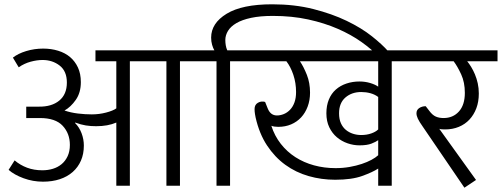

<svg xmlns="http://www.w3.org/2000/svg" viewBox="-20 -864 2334 893"><path d="M40 -596Q64 -615 102 -626.5Q140 -638 181 -638Q218 -638 250.5 -628Q283 -618 306 -598.5Q329 -579 342.5 -550Q356 -521 356 -482Q356 -433 332.5 -399.5Q309 -366 280 -350Q309 -340 342.5 -336Q376 -332 407 -332Q441 -332 473.5 -340.5Q506 -349 521 -360V-579H424V-630H912V-579H817V0H754V-579H584V0H521V-294Q482 -277 427 -277Q402 -277 379.5 -280.5Q357 -284 330 -294L329 -292Q349 -272 359.5 -244Q370 -216 370 -187Q370 -148 356.5 -117Q343 -86 318 -64Q293 -42 258 -30.5Q223 -19 180 -19Q133 -19 89.5 -35Q46 -51 20 -74L48 -118Q74 -96 106 -84Q138 -72 177 -72Q203 -72 226 -79Q249 -86 266.5 -100.5Q284 -115 294.5 -137.5Q305 -160 305 -190Q305 -243 271.5 -279Q238 -315 166 -315H102V-368H160Q220 -367 255.5 -396Q291 -425 291 -480Q291 -533 257.5 -559Q224 -585 178 -585Q152 -585 122.5 -577Q93 -569 67 -551Z M977 -630Q971 -640 966.5 -655.5Q962 -671 962 -689Q962 -756 1034 -800Q1106 -844 1246 -844Q1350 -844 1437 -822Q1524 -800 1592.5 -767Q1661 -734 1709.5 -695.5Q1758 -657 1786 -625L1797 -613L1757 -584L1744 -598Q1710 -634 1661.5 -668.5Q1613 -703 1551 -730Q1489 -757 1413.5 -773.5Q1338 -790 1249 -790Q1190 -790 1148 -781Q1106 -772 1079.5 -756.5Q1053 -741 1040.5 -720.5Q1028 -700 1028 -678Q1028 -666 1030 -653.5Q1032 -641 1037 -630H1145V-579H1050V0H987V-579H892V-630Z M1739 -212Q1728 -204 1707.5 -196Q1687 -188 1652 -188Q1624 -188 1596.5 -197.5Q1569 -207 1547 -225.5Q1525 -244 1511.5 -272Q1498 -300 1498 -337Q1498 -373 1509.5 -401Q1521 -429 1542 -447.5Q1563 -466 1591.5 -475.5Q1620 -485 1652 -485Q1678 -485 1701.5 -478Q1725 -471 1739 -461V-579H1375Q1392 -554 1407 -516.5Q1422 -479 1422 -433Q1422 -398 1411 -368.5Q1400 -339 1380.5 -318Q1361 -297 1334 -285.5Q1307 -274 1274 -274Q1255 -274 1242 -279Q1257 -232 1286 -195Q1315 -158 1354 -133Q1393 -108 1440.5 -95Q1488 -82 1541 -82Q1575 -82 1606 -87.5Q1637 -93 1662.5 -101.5Q1688 -110 1707.5 -120.5Q1727 -131 1739 -142ZM1739 -262V-413Q1723 -425 1702.5 -430.5Q1682 -436 1660 -436Q1616 -436 1586.5 -410.5Q1557 -385 1557 -337Q1557 -310 1565.5 -291Q1574 -272 1588.5 -260Q1603 -248 1621.5 -242Q1640 -236 1660 -236Q1686 -236 1707 -243.5Q1728 -251 1739 -262ZM1739 -80Q1713 -63 1664.5 -45.5Q1616 -28 1539 -28Q1475 -28 1415.5 -45Q1356 -62 1307 -97.5Q1258 -133 1222 -187.5Q1186 -242 1169 -317Q1168 -321 1166 -333Q1164 -345 1164 -357Q1164 -377 1179.5 -386Q1195 -395 1213 -390L1225 -360Q1238 -327 1268 -327Q1284 -327 1300 -333.5Q1316 -340 1329 -353.5Q1342 -367 1349.5 -387.5Q1357 -408 1357 -436Q1357 -478 1344.5 -515.5Q1332 -553 1312 -579H1126V-630H1897V-579H1802V0H1739Z M2194 -27 2140 9 1947 -274Q1930 -298 1923.5 -312Q1917 -326 1917 -337Q1917 -353 1930 -361.5Q1943 -370 1960 -370L1977 -348Q1991 -329 2006.5 -322Q2022 -315 2043 -315Q2087 -315 2114.5 -345.5Q2142 -376 2142 -432Q2142 -481 2125 -518Q2108 -555 2090 -579H1877V-630H2294V-579H2153Q2162 -568 2171.5 -552.5Q2181 -537 2189 -518Q2197 -499 2202 -476.5Q2207 -454 2207 -429Q2207 -391 2195.5 -360.5Q2184 -330 2163.5 -308Q2143 -286 2114 -274Q2085 -262 2050 -262Q2043 -262 2035.5 -262.5Q2028 -263 2023 -265Z"/></svg>

Font: Mukta Light
Style: Regular
Weight: 300
Designer: Girish Dalvi and Yashodeep Gholap
Foundry: Ek Type
Version: Version 2.538;PS 1.002;hotconv 16.6.51;makeotf.lib2.5.65220;